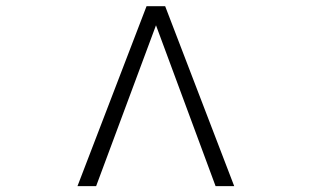

<svg xmlns="http://www.w3.org/2000/svg" viewBox="-20 -624 1030 634"><path d="M691.9 -9.3 495.1 -540.5 297.4 -9.3H235.8L463.9 -603.5H525.4L753.4 -9.3Z"/></svg>

Font: Simplified Naskh
Style: Regular
Weight: 400
Designer: SIL International
Foundry: Arabeyes
Version: 1.02_alpha